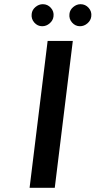

<svg xmlns="http://www.w3.org/2000/svg" viewBox="-20 -895 455 915"><path d="M241 0H121L207 -700H327ZM181 -770Q159 -770 143.5 -787.5Q128 -805 131 -829Q133 -848 149 -861.5Q165 -875 184 -875Q207 -875 222.5 -857.5Q238 -840 235 -817Q233 -798 217 -784Q201 -770 181 -770ZM361 -770Q339 -770 323.5 -787.5Q308 -805 311 -829Q313 -848 329 -861.5Q345 -875 364 -875Q387 -875 402.5 -857.5Q418 -840 415 -817Q413 -798 397 -784Q381 -770 361 -770Z"/></svg>

Font: Kulim Park
Style: Bold Italic
Weight: 700
Italic angle: -8°
Designer: Noponies / Dale Sattler
Foundry: Noponies
Version: Version 1.000; ttfautohint (v1.8.3)